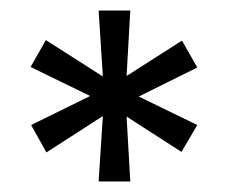

<svg xmlns="http://www.w3.org/2000/svg" viewBox="-20 -720 432 364"><path d="M167 -376 175 -500 68 -431 39 -483 151 -538 38 -593 67 -644 175 -575 167 -700H227L220 -576L325 -643L354 -592L243 -537L354 -483L324 -432L220 -499L227 -376Z"/></svg>

Font: Lexend Light
Style: Regular
Weight: 300
Designer: Bonnie Shaver-Troup, Thomas Jockin
Foundry: Lexend
Version: Version 1.007; ttfautohint (v1.8.3)